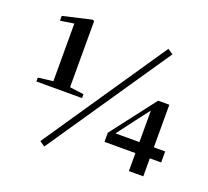

<svg xmlns="http://www.w3.org/2000/svg" viewBox="-132 -917 1207 1114"><g transform="rotate(20 471.5 -360.0)"><path d="M74 -305V-329L172 -341H266L356 -329V-305ZM166 -305V-696L82 -683V-713L260 -754L269 -748V-305ZM756 0V-137V-158V-381H745L789 -417L691 -289L594 -160L601 -194V-179H915V-111H565V-167L776 -442H845V0ZM246 34 214 12 729 -745 762 -723Z"/></g></svg>

Font: Noto Serif KR ExtraLight ExtraBold
Style: Regular
Weight: 800
Version: Version 2.003-H1;hotconv 1.1.1;makeotfexe 2.6.0